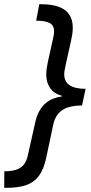

<svg xmlns="http://www.w3.org/2000/svg" viewBox="-61 -734 431 912"><path d="M-41 158.2 -40.5 79.6Q-9.8 79.6 13.2 73Q36.1 66.4 50.8 49.6Q65.4 32.7 71.8 1.5L106.4 -152.8Q117.7 -204.6 147.5 -236.1Q177.2 -267.6 232.9 -275.9V-278.8Q194.3 -290 176.5 -316.4Q158.7 -342.8 158.7 -380.4Q158.7 -393.6 160.9 -409.2Q163.1 -424.8 166.5 -440.4L189.5 -544.4Q192.4 -556.2 194.1 -566.4Q195.8 -576.7 195.8 -585Q195.8 -614.7 173.8 -625.2Q151.9 -635.7 110.8 -635.7L125.5 -713.9H134.8Q185.5 -713.9 218.8 -701.4Q252 -689 268.3 -664.3Q284.7 -639.6 284.7 -602.1Q284.7 -586.4 282.2 -570.6Q279.8 -554.7 275.9 -537.6L252 -430.7Q249.5 -416.5 246.8 -404.3Q244.1 -392.1 244.1 -380.9Q244.1 -346.2 270 -329.1Q295.9 -312 345.7 -312L328.6 -232.9Q290 -232.9 261.7 -223.9Q233.4 -214.8 215.8 -194.1Q198.2 -173.3 191.4 -139.6L158.7 14.6Q147.5 68.4 124.8 99.9Q102.1 131.3 64.5 144.8Q26.9 158.2 -30.3 158.2Z"/></svg>

Font: Open Sans Medium
Style: Italic
Weight: 500
Italic angle: -12°
Designer: Monotype Design Team
Foundry: Monotype Imaging Inc.
Version: Version 3.000